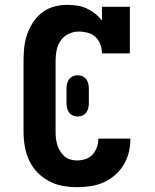

<svg xmlns="http://www.w3.org/2000/svg" viewBox="-20 -763 640 791"><path d="M297 8Q267 8 237 2.5Q207 -3 180.5 -17.5Q154 -32 133 -54Q112 -76 99.5 -103.5Q87 -131 82 -161Q77 -191 77 -221V-514Q77 -542 80 -569Q83 -596 92 -622Q101 -648 116.5 -671.5Q132 -695 153.5 -711.5Q175 -728 202 -735.5Q229 -743 257 -743Q277 -743 297.5 -740Q318 -737 336.5 -728.5Q355 -720 371.5 -707Q388 -694 400 -678V-735H515V-543H400Q400 -561 393.5 -579.5Q387 -598 373.5 -610.5Q360 -623 341.5 -628Q323 -633 304 -633Q283 -633 263 -623.5Q243 -614 230.5 -596.5Q218 -579 213.5 -557.5Q209 -536 209 -514V-221Q209 -207 210.5 -193Q212 -179 216 -166Q220 -153 227.5 -140.5Q235 -128 245.5 -119Q256 -110 269.5 -106Q283 -102 297 -102Q315 -102 332 -107.5Q349 -113 361 -126Q373 -139 379 -156Q385 -173 385 -190V-192H517V-188Q517 -160 510 -133Q503 -106 488.5 -82.5Q474 -59 452.5 -40.5Q431 -22 405.5 -11Q380 0 352.5 4Q325 8 297 8ZM300 -283Q290 -283 280.5 -287Q271 -291 265 -299Q259 -307 256.5 -317Q254 -327 254 -337V-399Q254 -409 256.5 -419Q259 -429 265 -437Q271 -445 280.5 -449Q290 -453 300 -453Q310 -453 319.5 -449Q329 -445 335 -437Q341 -429 343.5 -419Q346 -409 346 -399V-337Q346 -327 343.5 -317Q341 -307 335 -299Q329 -291 319.5 -287Q310 -283 300 -283Z"/></svg>

Font: Iosevka HT Extrabold Extended
Style: Regular
Weight: 800
Width: 7
Monospace: yes
Designer: Belleve Invis
Foundry: Belleve Invis
Version: Version 32.3.0; ttfautohint (v1.8.4)